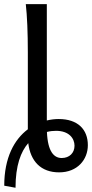

<svg xmlns="http://www.w3.org/2000/svg" viewBox="-30 -801 438 914"><path d="M192.9 -781.2H92.8C99.1 -725.1 102.5 -646.5 102.5 -551.8V-185.5C38.1 -137.2 -9.8 -50.8 -9.8 83L43.9 92.8C43.9 -13.2 69.3 -79.6 104.5 -119.6C115.2 -33.2 164.6 19.5 251.5 19.5C338.9 19.5 388.2 -41.5 388.2 -109.9C388.2 -184.1 341.3 -234.4 249 -234.4C230.5 -234.4 211.4 -231.9 192.9 -227.5ZM193.4 -172.9C208.5 -176.8 223.1 -178.2 236.8 -178.2C298.8 -178.2 324.7 -142.1 324.7 -107.4C324.7 -73.2 300.8 -48.8 263.7 -48.8C227.5 -48.8 197.3 -78.1 193.4 -172.9Z"/></svg>

Font: Andika
Style: Regular
Weight: 400
Designer: Victor Gaultney, Annie Olsen, Julie Remington, Don Collingsworth, Eric Hays
Foundry: SIL International
Version: Version 1.000